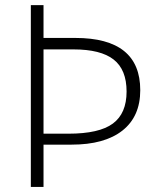

<svg xmlns="http://www.w3.org/2000/svg" viewBox="-20 -734 625 754"><path d="M150.9 -585H275.9Q530.8 -585 530.8 -379.9Q530.8 -276.4 460.7 -221.2Q390.6 -166 261.2 -166H150.9V0H101.1V-713.9H150.9ZM150.9 -540V-209H249Q369.6 -209 423.3 -248.8Q477.1 -288.6 477.1 -374.5Q477.1 -460.4 426.3 -500.2Q375.5 -540 269 -540Z"/></svg>

Font: Open Sans Hebrew Light
Style: Regular
Weight: 300
Foundry: Ascender Corporation, Yanek Iontef
Version: Version 2.001;PS 002.001;hotconv 1.0.70;makeotf.lib2.5.58329